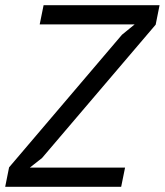

<svg xmlns="http://www.w3.org/2000/svg" viewBox="-21 -720 635 740"><path d="M14 -75 449 -586 498 -626H132L147 -700H594L579 -625L141 -111L94 -74H461L446 0H-1Z"/></svg>

Font: PT Sans
Style: Italic
Weight: 400
Italic angle: -12°
Designer: A.Korolkova, O.Umpeleva, V.Yefimov
Foundry: ParaType Ltd
Version: Version 2.003W OFL